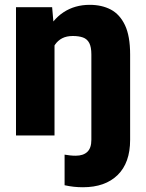

<svg xmlns="http://www.w3.org/2000/svg" viewBox="-20 -558 603 791"><path d="M321.8 213.4Q301.8 213.4 283.9 211.4Q266.1 209.5 246.1 205.1V79.1Q258.3 81.1 269 82.3Q279.8 83.5 292 83.5Q323.2 83.5 339.8 67.6Q356.4 51.8 356.4 18.1V-333.5Q356.4 -364.3 347.7 -380.9Q338.9 -397.5 321.8 -403.6Q304.7 -409.7 279.8 -409.7Q254.4 -409.7 236.3 -400.4Q218.3 -391.1 206.5 -373.8Q194.8 -356.4 189.5 -333Q184.1 -309.6 184.1 -281.2L144 -278.8Q143.6 -360.4 169.2 -418.5Q194.8 -476.6 241.5 -507.3Q288.1 -538.1 349.6 -538.1Q399.4 -538.1 436.5 -518.6Q473.6 -499 494.9 -454.3Q516.1 -409.7 516.1 -333V18.1Q516.1 112.8 464.6 163.1Q413.1 213.4 321.8 213.4ZM45.9 0V-528.3H194.8L204.6 -415.5V0Z"/></svg>

Font: Heebo ExtraBold
Style: Regular
Weight: 800
Designer: Oded Ezer
Foundry: Ezer Type House
Version: Version 3.100